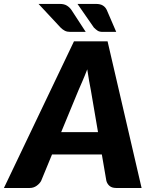

<svg xmlns="http://www.w3.org/2000/svg" viewBox="-66 -934 754 954"><path d="M421 -277.5 385.5 -485.5Q381.5 -505 376.8 -531.8Q372 -558.5 367.5 -589.5Q355.5 -558 343.8 -531.2Q332 -504.5 323.5 -484.5L238 -277.5ZM637.5 0H511.5Q490.5 0 478.8 -9.8Q467 -19.5 462.5 -35.5L440 -166.5H192.5L138.5 -35.5Q131.5 -22 116.2 -11Q101 0 81.5 0H-46.5L301.5 -728.5H468.5ZM411 -914.5Q432.5 -914.5 445.2 -906.5Q458 -898.5 464.5 -884.5L511.5 -775.5H444.5Q428.5 -775.5 419.5 -781.2Q410.5 -787 400.5 -797L319 -914.5ZM231.5 -914.5Q253 -914.5 266.5 -906Q280 -897.5 289 -884.5L360 -775.5H283.5Q267.5 -775.5 256.5 -781Q245.5 -786.5 235 -797L125.5 -914.5Z"/></svg>

Font: Lato ExtraBold
Style: Italic
Weight: 800
Italic angle: -7°
Designer: Lukasz Dziedzic with Adam Twardoch and Botio Nikoltchev
Foundry: tyPoland Lukasz Dziedzic
Version: Version 2.015; 2015-08-06; http://www.latofonts.com/